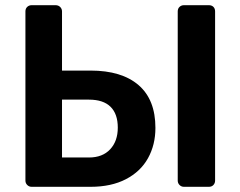

<svg xmlns="http://www.w3.org/2000/svg" viewBox="-20 -720 926 740"><path d="M102 0Q92 0 85 -7Q78 -14 78 -24V-676Q78 -687 85 -693.5Q92 -700 102 -700H194Q205 -700 212 -693Q219 -686 219 -676V-448H329Q449 -448 514 -392Q579 -336 579 -227Q579 -162 550.5 -110.5Q522 -59 465.5 -29.5Q409 0 329 0ZM689 0Q679 0 672 -7Q665 -14 665 -24V-676Q665 -687 672 -693.5Q679 -700 689 -700H785Q796 -700 802.5 -693.5Q809 -687 809 -676V-24Q809 -14 802.5 -7Q796 0 785 0ZM323 -113Q375 -113 404.5 -144.5Q434 -176 434 -228Q434 -281 406 -308.5Q378 -336 323 -336H219V-113Z"/></svg>

Font: Rubik AZ
Style: Regular
Weight: 500
Designer: Hubert and Fischer
Foundry: Hubert & Fischer
Version: Version 2.000